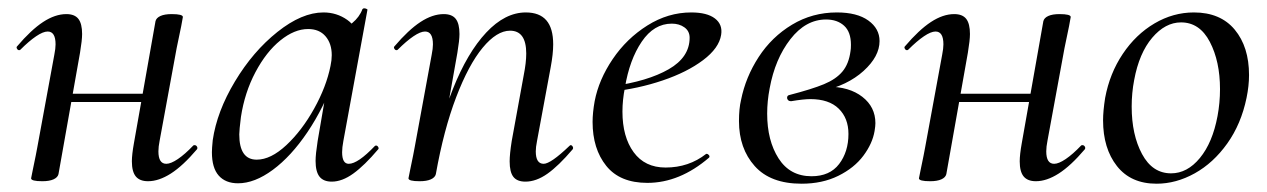

<svg xmlns="http://www.w3.org/2000/svg" viewBox="-20 -429 3055 463"><path d="M55 1 59 -19Q68 -62 70 -74L111 -297Q114 -312 114 -322Q114 -353 95 -353Q84 -353 67 -341.5Q50 -330 29 -309Q28 -308 26 -308Q23 -308 21 -311.5Q19 -315 21 -317Q55 -357 84 -376Q113 -395 140 -395Q160 -395 169 -383.5Q178 -372 178 -347Q178 -332 173 -302L121 -9Q119 -1 109 3.5Q99 8 82 8Q55 8 55 1ZM124 -203H359L356 -183H120ZM298 -40Q298 -56 303 -84L355 -378Q357 -386 367 -390.5Q377 -395 394 -395Q421 -395 421 -388L417 -366Q407 -319 406 -313L365 -90Q362 -75 362 -64Q362 -34 381 -34Q392 -34 409 -45.5Q426 -57 446 -78Q447 -79 449 -79Q453 -79 455 -75.5Q457 -72 455 -69Q421 -29 392 -10.5Q363 8 337 8Q317 8 307.5 -3.5Q298 -15 298 -40Z M491 -62Q491 -71 493 -91Q503 -160 546.5 -232.5Q590 -305 649 -352Q708 -399 760 -399Q792 -399 817.5 -381Q843 -363 846 -328L798 -357Q812 -359 829.5 -373.5Q847 -388 854 -407Q856 -409 858 -409Q861 -409 864 -407.5Q867 -406 866 -405L808 -89Q805 -73 805 -62Q805 -34 821 -34Q843 -34 884 -77Q885 -78 887 -78Q890 -78 892 -74.5Q894 -71 892 -69Q859 -30 832 -10.5Q805 9 780 9Q760 9 750.5 -3Q741 -15 741 -41Q741 -57 746 -89L770 -229L789 -246Q761 -169 721.5 -110.5Q682 -52 638 -19.5Q594 13 554 13Q524 13 507.5 -5.5Q491 -24 491 -62ZM777 -270Q780 -284 780 -296Q780 -324 765 -341.5Q750 -359 723 -359Q690 -359 656 -331.5Q622 -304 596 -255Q570 -206 561 -147Q557 -115 557 -105Q557 -44 599 -44Q633 -44 670.5 -79Q708 -114 737.5 -167Q767 -220 777 -270Z M1209 -40Q1209 -57 1214 -89L1243 -248Q1249 -278 1249 -300Q1249 -355 1210 -355Q1178 -355 1144 -314Q1110 -273 1080 -194.5Q1050 -116 1031 -9L1017 -10Q1037 -126 1072 -214Q1107 -302 1152.5 -350.5Q1198 -399 1248 -399Q1281 -399 1297.5 -380Q1314 -361 1314 -322Q1314 -299 1308 -267L1275 -89Q1272 -74 1272 -64Q1272 -34 1291 -34Q1308 -34 1353 -77Q1355 -79 1356 -79Q1359 -79 1361 -75.5Q1363 -72 1361 -69Q1327 -29 1300 -10Q1273 9 1247 9Q1227 9 1218 -2.5Q1209 -14 1209 -40ZM965 1 969 -19Q978 -62 980 -74L1021 -297Q1024 -312 1024 -322Q1024 -353 1005 -353Q994 -353 977 -341.5Q960 -330 939 -309Q938 -308 936 -308Q933 -308 931 -311.5Q929 -315 931 -317Q965 -357 994 -376Q1023 -395 1050 -395Q1070 -395 1079 -383.5Q1088 -372 1088 -347Q1088 -332 1083 -302L1031 -9Q1029 -1 1019 3.5Q1009 8 992 8Q965 8 965 1Z M1409 -135Q1409 -157 1414 -185Q1424 -237 1457.5 -286.5Q1491 -336 1541 -367.5Q1591 -399 1647 -399Q1685 -399 1704 -384.5Q1723 -370 1719 -345Q1714 -313 1675.5 -284Q1637 -255 1578 -235Q1519 -215 1454 -208L1456 -221Q1542 -233 1592.5 -262Q1643 -291 1643 -338Q1643 -354 1630.5 -363Q1618 -372 1600 -372Q1557 -372 1527.5 -328.5Q1498 -285 1487 -218Q1481 -188 1481 -160Q1481 -99 1508 -62Q1535 -25 1585 -25Q1641 -25 1683 -58H1684Q1687 -58 1689.5 -55Q1692 -52 1690 -49Q1619 12 1541 12Q1475 12 1442 -29Q1409 -70 1409 -135Z M1762 -137Q1762 -167 1767 -188Q1778 -243 1809.5 -291.5Q1841 -340 1890 -369.5Q1939 -399 1998 -399Q2047 -399 2074 -379.5Q2101 -360 2101 -330Q2101 -293 2062.5 -258Q2024 -223 1961 -209L1976 -220Q2028 -220 2059.5 -195.5Q2091 -171 2091 -132Q2091 -125 2089 -113Q2084 -83 2062 -53.5Q2040 -24 2001.5 -5Q1963 14 1913 14Q1838 14 1800 -28.5Q1762 -71 1762 -137ZM2026 -106Q2026 -144 2002.5 -167Q1979 -190 1934 -190Q1918 -190 1888 -185H1887Q1883 -185 1880.5 -187.5Q1878 -190 1878 -193Q1878 -199 1884 -200Q1938 -214 1967 -226Q1996 -238 2011.5 -256.5Q2027 -275 2031 -306Q2032 -311 2032 -321Q2032 -352 2015.5 -367Q1999 -382 1972 -382Q1923 -382 1886 -334.5Q1849 -287 1836 -216Q1830 -185 1830 -155Q1830 -90 1857.5 -47Q1885 -4 1937 -4Q1981 -4 2003.5 -33.5Q2026 -63 2026 -106Z M2196 1 2200 -19Q2209 -62 2211 -74L2252 -297Q2255 -312 2255 -322Q2255 -353 2236 -353Q2225 -353 2208 -341.5Q2191 -330 2170 -309Q2169 -308 2167 -308Q2164 -308 2162 -311.5Q2160 -315 2162 -317Q2196 -357 2225 -376Q2254 -395 2281 -395Q2301 -395 2310 -383.5Q2319 -372 2319 -347Q2319 -332 2314 -302L2262 -9Q2260 -1 2250 3.5Q2240 8 2223 8Q2196 8 2196 1ZM2265 -203H2500L2497 -183H2261ZM2439 -40Q2439 -56 2444 -84L2496 -378Q2498 -386 2508 -390.5Q2518 -395 2535 -395Q2562 -395 2562 -388L2558 -366Q2548 -319 2547 -313L2506 -90Q2503 -75 2503 -64Q2503 -34 2522 -34Q2533 -34 2550 -45.5Q2567 -57 2587 -78Q2588 -79 2590 -79Q2594 -79 2596 -75.5Q2598 -72 2596 -69Q2562 -29 2533 -10.5Q2504 8 2478 8Q2458 8 2448.5 -3.5Q2439 -15 2439 -40Z M2640 -139Q2640 -161 2645 -193Q2656 -252 2687.5 -299Q2719 -346 2764 -372.5Q2809 -399 2859 -399Q2923 -399 2957.5 -357.5Q2992 -316 2992 -248Q2992 -222 2986 -193Q2973 -130 2939.5 -83Q2906 -36 2861 -11Q2816 14 2769 14Q2707 14 2673.5 -28.5Q2640 -71 2640 -139ZM2916 -149Q2922 -181 2922 -214Q2922 -281 2897.5 -328Q2873 -375 2828 -375Q2790 -375 2758.5 -338Q2727 -301 2715 -236Q2709 -205 2709 -172Q2709 -104 2734 -57.5Q2759 -11 2804 -11Q2843 -11 2873.5 -48Q2904 -85 2916 -149Z"/></svg>

Font: Cormorant Garamond Medium
Style: Italic
Weight: 500
Italic angle: -10°
Designer: Christian Thalmann (Catharsis Fonts)
Foundry: Catharsis Fonts
Version: Version 4.000